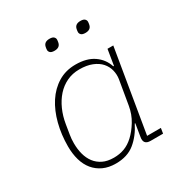

<svg xmlns="http://www.w3.org/2000/svg" viewBox="-167 -837 934 978"><g transform="rotate(-30 300.0 -348.0)"><path d="M236 12Q194 12 162.5 -2.5Q131 -17 109.5 -43Q88 -69 77.5 -105.5Q67 -142 67 -186Q67 -255 83 -317Q99 -379 129.5 -426Q160 -473 205 -500.5Q250 -528 308 -528Q374 -528 415 -499.5Q456 -471 471 -424H475L490 -516H524L443 -31H524L519 0H446Q403 0 411 -43L423 -117H420Q391 -59 347.5 -23.5Q304 12 236 12ZM242 -19Q275 -19 303.5 -29.5Q332 -40 358 -64Q385 -89 408 -126.5Q431 -164 439 -211L463 -353Q467 -379 460.5 -405Q454 -431 436 -451.5Q418 -472 387 -484.5Q356 -497 313 -497Q272 -497 238.5 -481Q205 -465 180 -437Q155 -409 138 -371Q121 -333 114 -289L105 -234Q101 -211 101 -185Q101 -150 109 -120Q117 -90 134 -67.5Q151 -45 177.5 -32Q204 -19 242 -19ZM252 -642Q234 -642 227 -649Q220 -656 220 -664Q220 -668 220.5 -672Q221 -676 222 -681Q227 -708 259 -708Q277 -708 284 -701Q291 -694 291 -686Q291 -682 290.5 -678Q290 -674 289 -669Q284 -642 252 -642ZM434 -642Q416 -642 409 -649Q402 -656 402 -664Q402 -668 402.5 -672Q403 -676 404 -681Q409 -708 441 -708Q459 -708 466 -701Q473 -694 473 -686Q473 -682 472.5 -678Q472 -674 471 -669Q466 -642 434 -642Z"/></g></svg>

Font: IBM Plex Mono ExtraLight
Style: Italic
Weight: 200
Italic angle: -9°
Monospace: yes
Designer: Mike Abbink, Paul van der Laan, Pieter van Rosmalen
Foundry: Bold Monday
Version: Version 2.3